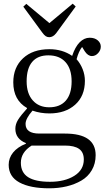

<svg xmlns="http://www.w3.org/2000/svg" viewBox="-20 -788 568 1038"><path d="M246.1 -586.9Q235.8 -586.9 227.3 -592.3Q218.8 -597.7 208 -612.8L106 -752L122.1 -767.1L247.1 -663.1L373 -768.1L389.2 -752.9L283.2 -607.9Q266.6 -586.9 246.1 -586.9ZM246.1 230Q143.6 230 85.2 198.5Q26.9 167 26.9 103Q26.9 66.4 50.5 36.9Q74.2 7.3 120.1 -11.2V-14.2Q63 -37.6 63 -91.8Q63 -116.7 77.4 -140.1Q91.8 -163.6 126 -201.2V-204.1Q51.8 -246.6 51.8 -342.8Q51.8 -423.8 104.5 -472.9Q157.2 -522 247.1 -522Q317.4 -522 370.1 -485.8Q386.2 -534.7 410.6 -559.3Q435.1 -584 464.8 -584Q492.2 -584 508.5 -569.8Q524.9 -555.7 524.9 -536.1Q524.9 -516.6 510.3 -500.7Q495.6 -484.9 477.1 -484.9Q455.1 -484.9 438 -511.2L423.8 -534.2Q405.3 -510.7 394 -467.8Q414.6 -444.8 426.8 -414.1Q439 -383.3 439 -351.1Q439 -269 386.2 -221.9Q333.5 -174.8 247.1 -174.8Q198.7 -174.8 155.8 -189.9Q118.2 -147 118.2 -118.2Q118.2 -65.9 192.9 -65.9H331.1Q497.1 -65.9 497.1 50.8Q497.1 96.7 476.3 132.1Q455.6 167.5 419.9 188.2Q384.3 209 340.3 219.5Q296.4 230 246.1 230ZM246.1 -208Q304.2 -208 335.7 -243.9Q367.2 -279.8 367.2 -348.1Q367.2 -415.5 334.2 -452.1Q301.3 -488.8 241.2 -488.8Q184.1 -488.8 154.1 -453.4Q124 -418 124 -348.1Q124 -282.7 157 -245.4Q189.9 -208 246.1 -208ZM250 194.8Q330.1 194.8 381.6 162.6Q433.1 130.4 433.1 74.2Q433.1 35.2 407.7 17.1Q382.3 -1 331.1 -1H150.9Q92.8 35.6 92.8 91.8Q92.8 145 132.1 169.9Q171.4 194.8 250 194.8Z"/></svg>

Font: Literata Light
Style: Regular
Weight: 300
Designer: Latin by Veronika Burian and Jose Scaglione. Greek by Irene Vlachou. Cyrillic by Vera Evstafieva.
Foundry: TypeTogether
Version: Version 3.021